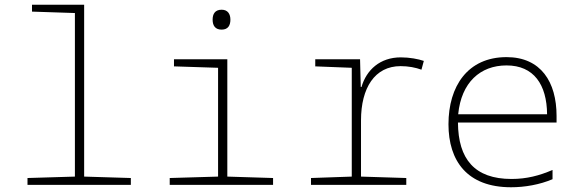

<svg xmlns="http://www.w3.org/2000/svg" viewBox="-20 -780 2440 810"><path d="M96 0H532V-29L335 -35V-760H115V-731L296 -725V-35L96 -29Z M915 -655C943 -655 952 -674 952 -697C952 -721 941 -739 915 -739C887 -739 877 -721 877 -697C877 -672 888 -655 915 -655ZM696 0H1132V-29L939 -35V-530H714V-500L900 -494V-35L696 -29Z M1292 0H1694V-29L1503 -35V-272C1503 -409 1561 -501 1670 -501C1703 -501 1734 -495 1758 -486L1768 -523C1745 -531 1708 -538 1671 -538C1583 -538 1526 -485 1505 -413H1502L1499 -530H1310V-500L1464 -494V-35L1292 -29Z M2136 10C2194 10 2257 -1 2311 -24V-63C2255 -39 2202 -25 2138 -25C1982 -25 1913 -109 1912 -263H2328V-291C2328 -434 2262 -539 2117 -539C1953 -539 1872 -416 1872 -256C1872 -101 1951 10 2136 10ZM2288 -298H1913C1926 -432 2006 -504 2117 -504C2232 -504 2287 -423 2288 -298Z"/></svg>

Font: Noto Sans Mono ExtraLight
Style: Regular
Weight: 200
Designer: Monotype Design Team
Foundry: Monotype Imaging Inc.
Version: Version 2.014